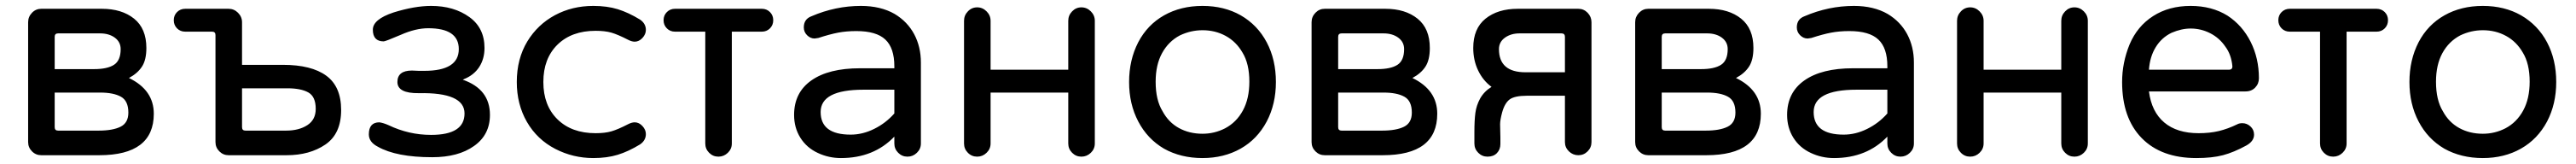

<svg xmlns="http://www.w3.org/2000/svg" viewBox="-20 -529 8807 560"><path d="M76.2 -43.9V-453.1Q76.2 -471.7 89.4 -485.4Q102.5 -499 121.1 -499H328.1Q396.5 -499 438.5 -465.3Q480.5 -431.6 480.5 -365.2Q480.5 -324.2 465.3 -301.3Q450.2 -278.3 420.9 -262.7Q505.9 -221.7 505.9 -140.6Q505.9 1 319.3 1H121.1Q102.5 1 89.4 -12.2Q76.2 -25.4 76.2 -43.9ZM178.7 -83H317.4Q365.2 -83 392.1 -96.2Q418.9 -109.4 418.9 -144.5Q418.9 -184.6 393.6 -198.7Q368.2 -212.9 322.3 -212.9H167V-94.7Q167 -83 178.7 -83ZM301.8 -293Q346.7 -293 369.6 -307.6Q392.6 -322.3 392.6 -361.3Q392.6 -385.7 372.6 -400.4Q352.5 -415 322.3 -415H178.7Q167 -415 167 -403.3V-293Z M716.8 -43.9V-409.2Q716.8 -420.9 705.1 -420.9H613.3Q596.7 -420.9 585.4 -432.1Q574.2 -443.4 574.2 -460Q574.2 -476.6 585.4 -487.8Q596.7 -499 613.3 -499H761.7Q780.3 -499 793.9 -485.4Q807.6 -471.7 807.6 -453.1V-307.6H947.3Q1044.9 -307.6 1095.7 -270.5Q1146.5 -233.4 1146.5 -153.3Q1146.5 -72.3 1092.8 -35.6Q1039.1 1 960 1H761.7Q743.2 1 730 -12.2Q716.8 -25.4 716.8 -43.9ZM819.3 -83H958Q1002 -83 1030.8 -101.6Q1059.6 -120.1 1059.6 -157.2Q1059.6 -199.2 1034.2 -213.4Q1008.8 -227.5 962.9 -227.5H807.6V-94.7Q807.6 -83 819.3 -83Z M1271.5 -28.3Q1241.2 -43.9 1241.2 -70.3Q1241.2 -111.3 1277.3 -111.3Q1291 -109.4 1308.6 -101.6Q1377.9 -68.4 1454.1 -68.4Q1568.4 -68.4 1568.4 -141.6Q1568.4 -213.9 1412.1 -210.9Q1338.9 -210 1338.9 -249Q1338.9 -288.1 1388.7 -288.1L1412.1 -287.1H1430.7Q1548.8 -287.1 1548.8 -361.3Q1548.8 -432.6 1444.3 -432.6Q1401.4 -432.6 1350.6 -410.2Q1297.9 -387.7 1292 -387.7Q1254.9 -387.7 1254.9 -427.7Q1254.9 -462.9 1325.2 -486.3Q1397.5 -508.8 1454.1 -508.8Q1532.2 -508.8 1585 -470.7Q1636.7 -433.6 1636.7 -365.2Q1636.7 -328.1 1618.7 -300.3Q1600.6 -272.5 1566.4 -258.8L1562.5 -256.8Q1655.3 -224.6 1655.3 -136.7Q1655.3 -68.4 1600.6 -30.3Q1546.9 7.8 1458 7.8Q1335 7.8 1271.5 -28.3Z M1878.9 -20.5Q1816.4 -52.7 1781.7 -112.8Q1747.1 -172.9 1747.1 -249Q1747.1 -328.1 1783.2 -387.7Q1818.4 -445.3 1877.4 -477.1Q1936.5 -508.8 2008.8 -508.8Q2055.7 -508.8 2092.3 -497.6Q2128.9 -486.3 2168.9 -461.9Q2188.5 -448.2 2188.5 -426.8Q2188.5 -412.1 2176.8 -399.4Q2165 -386.7 2150.4 -386.7Q2140.6 -386.7 2128.9 -392.6Q2092.8 -411.1 2070.8 -417.5Q2048.8 -423.8 2016.6 -423.8Q1934.6 -423.8 1886.2 -376.5Q1837.9 -329.1 1837.9 -249Q1837.9 -168.9 1886.2 -121.6Q1934.6 -74.2 2016.6 -74.2Q2048.8 -74.2 2070.8 -80.6Q2092.8 -86.9 2128.9 -105.5Q2140.6 -111.3 2150.4 -111.3Q2165 -111.3 2176.8 -98.6Q2188.5 -85.9 2188.5 -71.3Q2188.5 -49.8 2168.9 -36.1Q2128.9 -11.7 2092.3 -0.5Q2055.7 10.7 2008.8 10.7Q1939.5 10.7 1878.9 -20.5Z M2391.6 -39.1V-420.9H2288.1Q2271.5 -420.9 2260.3 -432.1Q2249 -443.4 2249 -460Q2249 -476.6 2260.3 -487.8Q2271.5 -499 2288.1 -499H2585Q2601.6 -499 2612.8 -487.8Q2624 -476.6 2624 -460Q2624 -443.4 2612.8 -432.1Q2601.6 -420.9 2585 -420.9H2482.4V-39.1Q2482.4 -20.5 2468.8 -7.3Q2455.1 5.9 2436.5 5.9Q2418 5.9 2404.8 -7.3Q2391.6 -20.5 2391.6 -39.1Z M2776.4 -6.8Q2738.3 -24.4 2716.8 -58.6Q2695.3 -92.8 2695.3 -136.7Q2695.3 -212.9 2754.4 -254.4Q2813.5 -295.9 2920.9 -295.9H3038.1V-302.7Q3038.1 -365.2 3007.3 -394Q2976.6 -422.9 2908.2 -422.9Q2874 -422.9 2845.7 -417.5Q2817.4 -412.1 2778.3 -399.4L2765.6 -397.5Q2751 -397.5 2739.7 -408.7Q2728.5 -419.9 2728.5 -435.5Q2728.5 -463.9 2754.9 -473.6Q2836.9 -508.8 2923.8 -508.8Q2991.2 -508.8 3039.1 -481.4Q3083 -455.1 3106 -412.1Q3128.9 -369.1 3128.9 -315.4V-39.1Q3128.9 -20.5 3115.2 -7.3Q3101.6 5.9 3083 5.9Q3064.5 5.9 3051.3 -7.3Q3038.1 -20.5 3038.1 -39.1V-62.5Q2967.8 10.7 2855.5 10.7Q2813.5 10.7 2776.4 -6.8ZM2888.7 -69.3Q2929.7 -69.3 2969.2 -88.9Q3008.8 -108.4 3038.1 -141.6V-222.7H2932.6Q2786.1 -222.7 2786.1 -146.5Q2786.1 -69.3 2888.7 -69.3Z M3632.8 -39.1V-212.9H3367.2V-39.1Q3367.2 -20.5 3353.5 -7.3Q3339.8 5.9 3321.3 5.9Q3302.7 5.9 3289.6 -7.3Q3276.4 -20.5 3276.4 -39.1V-458Q3276.4 -476.6 3289.6 -490.2Q3302.7 -503.9 3321.3 -503.9Q3339.8 -503.9 3353.5 -490.2Q3367.2 -476.6 3367.2 -458V-291H3632.8V-458Q3632.8 -476.6 3646 -490.2Q3659.2 -503.9 3677.7 -503.9Q3696.3 -503.9 3710 -490.2Q3723.6 -476.6 3723.6 -458V-39.1Q3723.6 -20.5 3710 -7.3Q3696.3 5.9 3677.7 5.9Q3659.2 5.9 3646 -7.3Q3632.8 -20.5 3632.8 -39.1Z M3960 -21.5Q3903.3 -54.7 3872.1 -114.3Q3840.8 -173.8 3840.8 -249Q3840.8 -324.2 3872.1 -384.8Q3903.3 -444.3 3960.4 -476.6Q4017.6 -508.8 4091.8 -508.8Q4166 -508.8 4222.7 -476.6Q4280.3 -443.4 4311.5 -384.3Q4342.8 -325.2 4342.8 -249Q4342.8 -173.8 4311.5 -114.3Q4279.3 -53.7 4222.2 -21.5Q4165 10.7 4091.8 10.7Q4017.6 10.7 3960 -21.5ZM3955.1 -149.4Q3975.6 -111.3 4011.2 -91.8Q4046.9 -72.3 4091.8 -72.3Q4132.8 -72.3 4168.9 -90.8Q4208 -111.3 4230 -151.9Q4252 -192.4 4252 -250Q4252 -311.5 4228.5 -349.6Q4207 -386.7 4171.4 -406.2Q4135.7 -425.8 4091.8 -425.8Q4051.8 -425.8 4014.6 -408.2Q3975.6 -387.7 3953.6 -347.7Q3931.6 -307.6 3931.6 -250Q3931.6 -187.5 3955.1 -149.4Z M4464.8 -43.9V-453.1Q4464.8 -471.7 4478 -485.4Q4491.2 -499 4509.8 -499H4716.8Q4785.2 -499 4827.1 -465.3Q4869.1 -431.6 4869.1 -365.2Q4869.1 -324.2 4854 -301.3Q4838.9 -278.3 4809.6 -262.7Q4894.5 -221.7 4894.5 -140.6Q4894.5 1 4708 1H4509.8Q4491.2 1 4478 -12.2Q4464.8 -25.4 4464.8 -43.9ZM4567.4 -83H4706.1Q4753.9 -83 4780.8 -96.2Q4807.6 -109.4 4807.6 -144.5Q4807.6 -184.6 4782.2 -198.7Q4756.8 -212.9 4710.9 -212.9H4555.7V-94.7Q4555.7 -83 4567.4 -83ZM4690.4 -293Q4735.4 -293 4758.3 -307.6Q4781.2 -322.3 4781.2 -361.3Q4781.2 -385.7 4761.2 -400.4Q4741.2 -415 4710.9 -415H4567.4Q4555.7 -415 4555.7 -403.3V-293Z M5331.1 -43.9V-202.1H5201.2Q5159.2 -202.1 5142.1 -189.5Q5125 -176.8 5116.2 -144.5Q5109.4 -119.1 5109.4 -104.5L5110.4 -59.6V-37.1Q5110.4 -18.6 5098.6 -6.3Q5086.9 5.9 5066.4 5.9Q5047.9 5.9 5034.7 -7.3Q5021.5 -20.5 5021.5 -39.1V-78.1Q5021.5 -118.2 5024.9 -143.6Q5028.3 -168.9 5041 -192.4Q5054.7 -216.8 5080.1 -232.4Q5050.8 -253.9 5034.2 -288.6Q5017.6 -323.2 5017.6 -365.2Q5017.6 -431.6 5059.6 -465.3Q5101.6 -499 5169.9 -499H5377Q5395.5 -499 5408.7 -485.4Q5421.9 -471.7 5421.9 -453.1V-43.9Q5421.9 -25.4 5408.7 -12.2Q5395.5 1 5377 1Q5358.4 1 5344.7 -12.2Q5331.1 -25.4 5331.1 -43.9ZM5196.3 -282.2H5331.1V-403.3Q5331.1 -415 5319.3 -415H5175.8Q5146.5 -415 5126 -400.4Q5105.5 -385.7 5105.5 -361.3Q5105.5 -282.2 5196.3 -282.2Z M5571.3 -43.9V-453.1Q5571.3 -471.7 5584.5 -485.4Q5597.7 -499 5616.2 -499H5823.2Q5891.6 -499 5933.6 -465.3Q5975.6 -431.6 5975.6 -365.2Q5975.6 -324.2 5960.4 -301.3Q5945.3 -278.3 5916 -262.7Q6001 -221.7 6001 -140.6Q6001 1 5814.5 1H5616.2Q5597.7 1 5584.5 -12.2Q5571.3 -25.4 5571.3 -43.9ZM5673.8 -83H5812.5Q5860.4 -83 5887.2 -96.2Q5914.1 -109.4 5914.1 -144.5Q5914.1 -184.6 5888.7 -198.7Q5863.3 -212.9 5817.4 -212.9H5662.1V-94.7Q5662.1 -83 5673.8 -83ZM5796.9 -293Q5841.8 -293 5864.7 -307.6Q5887.7 -322.3 5887.7 -361.3Q5887.7 -385.7 5867.7 -400.4Q5847.7 -415 5817.4 -415H5673.8Q5662.1 -415 5662.1 -403.3V-293Z M6171.9 -6.8Q6133.8 -24.4 6112.3 -58.6Q6090.8 -92.8 6090.8 -136.7Q6090.8 -212.9 6149.9 -254.4Q6209 -295.9 6316.4 -295.9H6433.6V-302.7Q6433.6 -365.2 6402.8 -394Q6372.1 -422.9 6303.7 -422.9Q6269.5 -422.9 6241.2 -417.5Q6212.9 -412.1 6173.8 -399.4L6161.1 -397.5Q6146.5 -397.5 6135.3 -408.7Q6124 -419.9 6124 -435.5Q6124 -463.9 6150.4 -473.6Q6232.4 -508.8 6319.3 -508.8Q6386.7 -508.8 6434.6 -481.4Q6478.5 -455.1 6501.5 -412.1Q6524.4 -369.1 6524.4 -315.4V-39.1Q6524.4 -20.5 6510.7 -7.3Q6497.1 5.9 6478.5 5.9Q6460 5.9 6446.8 -7.3Q6433.6 -20.5 6433.6 -39.1V-62.5Q6363.3 10.7 6251 10.7Q6209 10.7 6171.9 -6.8ZM6284.2 -69.3Q6325.2 -69.3 6364.7 -88.9Q6404.3 -108.4 6433.6 -141.6V-222.7H6328.1Q6181.6 -222.7 6181.6 -146.5Q6181.6 -69.3 6284.2 -69.3Z M7028.3 -39.1V-212.9H6762.7V-39.1Q6762.7 -20.5 6749 -7.3Q6735.4 5.9 6716.8 5.9Q6698.2 5.9 6685.1 -7.3Q6671.9 -20.5 6671.9 -39.1V-458Q6671.9 -476.6 6685.1 -490.2Q6698.2 -503.9 6716.8 -503.9Q6735.4 -503.9 6749 -490.2Q6762.7 -476.6 6762.7 -458V-291H7028.3V-458Q7028.3 -476.6 7041.5 -490.2Q7054.7 -503.9 7073.2 -503.9Q7091.8 -503.9 7105.5 -490.2Q7119.1 -476.6 7119.1 -458V-39.1Q7119.1 -20.5 7105.5 -7.3Q7091.8 5.9 7073.2 5.9Q7054.7 5.9 7041.5 -7.3Q7028.3 -20.5 7028.3 -39.1Z M7236.3 -249Q7236.3 -314.5 7261.7 -377Q7288.1 -439.5 7342.3 -474.1Q7396.5 -508.8 7470.7 -508.8Q7543 -508.8 7596.7 -475.6Q7647.5 -442.4 7675.8 -386.2Q7704.1 -330.1 7704.1 -261.7Q7704.1 -243.2 7691.4 -230Q7678.7 -216.8 7658.2 -216.8H7328.1Q7336.9 -147.5 7380.4 -110.8Q7423.8 -74.2 7498 -74.2Q7536.1 -74.2 7566.9 -81.5Q7597.7 -88.9 7629.9 -104.5Q7636.7 -108.4 7647.5 -108.4Q7663.1 -108.4 7675.3 -97.2Q7687.5 -85.9 7687.5 -69.3Q7687.5 -46.9 7661.1 -32.2Q7618.2 -8.8 7581.1 1Q7543.9 10.7 7490.2 10.7Q7370.1 10.7 7303.2 -57.6Q7236.3 -126 7236.3 -249ZM7601.6 -291Q7614.3 -291 7613.3 -303.7Q7609.4 -342.8 7589.8 -369.1Q7569.3 -399.4 7537.6 -415.5Q7505.9 -431.6 7470.7 -431.6Q7439.5 -431.6 7405.3 -417Q7371.1 -400.4 7351.1 -367.7Q7331.1 -335 7328.1 -291Z M7913.1 -39.1V-420.9H7809.6Q7793 -420.9 7781.7 -432.1Q7770.5 -443.4 7770.5 -460Q7770.5 -476.6 7781.7 -487.8Q7793 -499 7809.6 -499H8106.4Q8123 -499 8134.3 -487.8Q8145.5 -476.6 8145.5 -460Q8145.5 -443.4 8134.3 -432.1Q8123 -420.9 8106.4 -420.9H8003.9V-39.1Q8003.9 -20.5 7990.2 -7.3Q7976.6 5.9 7958 5.9Q7939.5 5.9 7926.3 -7.3Q7913.1 -20.5 7913.1 -39.1Z M8337.9 -21.5Q8281.2 -54.7 8250 -114.3Q8218.8 -173.8 8218.8 -249Q8218.8 -324.2 8250 -384.8Q8281.2 -444.3 8338.4 -476.6Q8395.5 -508.8 8469.7 -508.8Q8543.9 -508.8 8600.6 -476.6Q8658.2 -443.4 8689.5 -384.3Q8720.7 -325.2 8720.7 -249Q8720.7 -173.8 8689.5 -114.3Q8657.2 -53.7 8600.1 -21.5Q8543 10.7 8469.7 10.7Q8395.5 10.7 8337.9 -21.5ZM8333 -149.4Q8353.5 -111.3 8389.2 -91.8Q8424.8 -72.3 8469.7 -72.3Q8510.7 -72.3 8546.9 -90.8Q8585.9 -111.3 8607.9 -151.9Q8629.9 -192.4 8629.9 -250Q8629.9 -311.5 8606.4 -349.6Q8585 -386.7 8549.3 -406.2Q8513.7 -425.8 8469.7 -425.8Q8429.7 -425.8 8392.6 -408.2Q8353.5 -387.7 8331.5 -347.7Q8309.6 -307.6 8309.6 -250Q8309.6 -187.5 8333 -149.4Z"/></svg>

Font: jf-openhuninn-2.0
Style: Regular
Weight: 400
Designer: [Kosugi Maru]
Designed by MOTOYA      

[Varela Round]
Joe Prince (Latin component); Avraham Cornfeld (Hebrew component)
Foundry: justfont CO.,LTD.
Version: 2.0